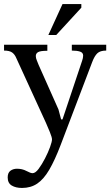

<svg xmlns="http://www.w3.org/2000/svg" viewBox="-32 -694 545 949"><path d="M77 235Q46 235 26 223Q6 211 6 183Q6 160 19.5 150Q33 140 52 140Q78 140 98.5 151Q119 162 129 162Q143 162 159 140.5Q175 119 190.5 89Q206 59 215.5 32.5Q225 6 225 -5Q225 -15 214.5 -41Q204 -67 195 -87L48 -408Q41 -425 28 -434.5Q15 -444 -12 -444V-473H202V-443Q168 -443 156.5 -436.5Q145 -430 145 -417Q145 -407 150 -395.5Q155 -384 159 -373L257 -153L270 -104H277L374 -394Q376 -399 377.5 -406.5Q379 -414 379 -419Q379 -434 363.5 -439Q348 -444 323 -444V-473H493V-444Q463 -444 449 -430.5Q435 -417 424 -388L268 22Q239 98 211.5 145Q184 192 152 213.5Q120 235 77 235ZM246 -521H207L277 -674H370V-656Z"/></svg>

Font: STIX Two Text
Style: Regular
Weight: 400
Designer: Ross Mills, John Hudson & Paul Hanslow, Tiro Typeworks Ltd; with prior portions MicroPress Inc., and Coen Hoffman.
Foundry: Tiro Typeworks Ltd
Version: Version 2.13 b171